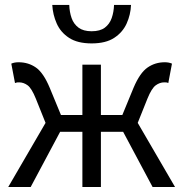

<svg xmlns="http://www.w3.org/2000/svg" viewBox="-20 -743 728 763"><path d="M12.8 0 161 -254.7 122.2 -351.5Q105.8 -392 89.9 -403.9Q73.9 -415.7 55.8 -415.7Q50.8 -415.7 47.7 -415.4Q44.6 -415 39.6 -413L24.9 -490.1Q37 -495.6 53.8 -495.6Q92.7 -495.6 122.8 -474.6Q152.8 -453.6 177.6 -394.1L222.2 -286.1H307.4V-486.1H381V-286.1H466.2L510.7 -394.1Q535.9 -453.6 566.3 -474.6Q596.6 -495.6 634.6 -495.6Q651.4 -495.6 663.4 -490.1L648.8 -413Q644.8 -415 641.2 -415.4Q637.6 -415.7 632.6 -415.7Q615 -415.7 598.8 -403.9Q582.6 -392 566.1 -351.5L527.3 -254.7L675.5 0H586.3L469.4 -219.1H381V0H307.4V-219.1H218.9L102 0ZM344.2 -570.5Q288.1 -570.5 254.4 -592.6Q220.8 -614.6 205.4 -649.6Q189.9 -684.5 187.7 -723.4H255.2Q256.2 -695.1 264.5 -671.3Q272.8 -647.5 292.1 -633.1Q311.4 -618.8 344.2 -618.8Q377.6 -618.8 396.6 -633.1Q415.6 -647.5 423.9 -671.3Q432.2 -695.1 433.2 -723.4H500.7Q499.1 -684.5 483.3 -649.6Q467.5 -614.6 433.9 -592.6Q400.3 -570.5 344.2 -570.5Z"/></svg>

Font: Source Sans 3 VF
Style: Regular
Weight: 200
Designer: Paul D. Hunt
Foundry: Adobe
Version: Version 3.046;hotconv 1.0.118;makeotfexe 2.5.65603